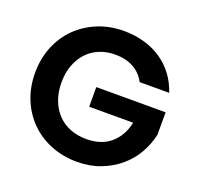

<svg xmlns="http://www.w3.org/2000/svg" viewBox="-124 -842 1017 984"><g transform="rotate(20 384.0 -350.5)"><path d="M391 -707Q449 -707 501 -692.5Q553 -678 595 -650Q637 -622 668 -581Q699 -540 716 -488H555Q531 -533 489 -555.5Q447 -578 391 -578Q344 -578 305 -562Q266 -546 238 -516Q210 -486 194.5 -444Q179 -402 179 -350Q179 -297 195 -254.5Q211 -212 239.5 -182Q268 -152 308 -136Q348 -120 397 -120Q478 -120 528.5 -163Q579 -206 595 -281H355V-388H733V-266Q722 -213 694 -163.5Q666 -114 622 -76.5Q578 -39 520 -16.5Q462 6 392 6Q316 6 250.5 -20Q185 -46 137 -93.5Q89 -141 62 -206.5Q35 -272 35 -350Q35 -428 62 -494Q89 -560 137 -607Q185 -654 250 -680.5Q315 -707 391 -707Z"/></g></svg>

Font: Poppins SemiBold
Style: Regular
Weight: 600
Designer: Ninad Kale (Devanagari), Jonny Pinhorn (Latin)
Foundry: Indian Type Foundry
Version: Version 3.002 2017